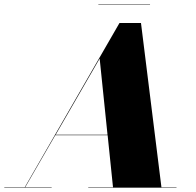

<svg xmlns="http://www.w3.org/2000/svg" viewBox="-70 -872 910 892"><path d="M387 -852V-850H627V-852ZM-50 -2V0H170V-2H47L187 -244H430L455 -2H340V0H750V-2H680L585 -765H485L45 -2ZM393 -600 429.5 -246H188.5Z"/></svg>

Font: Bodoni* 96pt Fatface
Style: Italic
Weight: 900
Italic angle: -13°
Version: Version 2.3